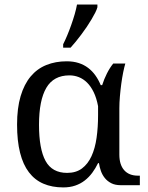

<svg xmlns="http://www.w3.org/2000/svg" viewBox="-20 -816 651 846"><path d="M512.2 0Q487.3 0 470.2 -8.8Q453.1 -17.6 441.9 -31.5Q430.7 -45.4 424.6 -62.7Q418.5 -80.1 416 -97.2H412.1Q400.9 -74.2 386.5 -54.7Q372.1 -35.2 353.5 -20.8Q335 -6.3 311.5 1.7Q288.1 9.8 258.8 9.8Q209.5 9.8 171.4 -6.6Q133.3 -22.9 107.4 -56.9Q81.5 -90.8 68.4 -143.1Q55.2 -195.3 55.2 -267.1Q55.2 -339.4 70.8 -392.1Q86.4 -444.8 115 -479Q143.6 -513.2 184.1 -529.5Q224.6 -545.9 273.9 -545.9Q303.2 -545.9 326.7 -538.3Q350.1 -530.8 368.4 -516.8Q386.7 -502.9 400.4 -483.6Q414.1 -464.4 423.8 -440.9H430.2Q438.5 -467.3 451.2 -492.4Q463.9 -517.6 479 -536.1H532.2Q527.8 -521.5 522.9 -497.8Q518.1 -474.1 514.4 -446.8Q510.7 -419.4 508.3 -391.1Q505.9 -362.8 505.9 -338.9V-134.8Q505.9 -90.3 527.1 -66.2Q548.3 -42 587.9 -42H596.2V0ZM275.9 -54.2Q314.9 -54.2 341.1 -73.7Q367.2 -93.3 383.1 -127.7Q398.9 -162.1 405.5 -208.5Q412.1 -254.9 412.1 -309.1V-348.1Q405.3 -384.3 392.8 -409.9Q380.4 -435.5 363.8 -451.9Q347.2 -468.3 327.4 -476.1Q307.6 -483.9 286.1 -483.9Q216.3 -483.9 184.1 -429Q151.9 -374 151.9 -266.1Q151.9 -159.7 180.7 -106.9Q209.5 -54.2 275.9 -54.2ZM258.3 -621.1Q266.6 -637.2 275.9 -659.4Q285.2 -681.6 293.7 -705.6Q302.2 -729.5 309.1 -753.2Q315.9 -776.9 319.3 -795.9H409.2V-784.2Q406.7 -774.4 399.9 -760.7Q393.1 -747.1 383.5 -731Q374 -714.8 362.3 -697.5Q350.6 -680.2 338.1 -663.6Q325.7 -647 313.5 -632.1Q301.3 -617.2 291 -606H258.3Z"/></svg>

Font: Droid Serif
Style: Regular
Weight: 400
Designer: Monotype Design team
Foundry: Monotype Imaging Inc.
Version: Version 1.03